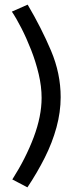

<svg xmlns="http://www.w3.org/2000/svg" viewBox="-20 -764 323 826"><path d="M98 42 33 8Q91 -83 125 -173.5Q159 -264 159 -343Q159 -392 146.5 -445Q134 -498 114 -549Q94 -600 72 -643Q50 -686 31 -714L99 -744Q158 -644 199.5 -546Q241 -448 241 -346Q241 -282 223 -216Q205 -150 172.5 -85.5Q140 -21 98 42Z"/></svg>

Font: YasnoRaleway Medium
Style: Regular
Weight: 500
Designer: Matt McInerney, Pablo Impallari, Rodrigo Fuenzalida
Foundry: Matt McInerney, Pablo Impallari, Rodrigo Fuenzalida
Version: Version 4.026